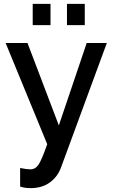

<svg xmlns="http://www.w3.org/2000/svg" viewBox="-20 -745 587 992"><path d="M84 219V123Q119 130 137 130Q163 130 179.5 105Q196 80 224 0L9 -523H122L284 -97L428 -523H532L295 121Q277 169 237 198Q197 227 138 227Q108 227 84 219ZM241 -615H149V-725H241ZM418 -615H326V-725H418Z"/></svg>

Font: Raleway
Style: Regular
Weight: 600
Designer: Matt McInerney, Pablo Impallari, Rodrigo Fuenzalida
Foundry: Matt McInerney, Pablo Impallari, Rodrigo Fuenzalida
Version: Version 1.000;PS 001.001;hotconv 1.0.56; ttfautohint (v1.5)